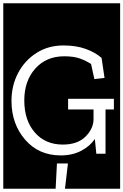

<svg xmlns="http://www.w3.org/2000/svg" viewBox="-32 -937 752 1170"><path d="M-12 213V-917H700V213H364L382 59H315L307 213ZM611 -270H662V-335H383V-270H538V-212Q538 -153 489 -104.5Q440 -56 351 -56Q244 -56 180 -130Q116 -204 116 -325Q116 -444 183 -519Q250 -594 359 -594Q419 -594 457.5 -579.5Q496 -565 523 -547L543 -455L605 -462L587 -584Q550 -617 491.5 -638.5Q433 -660 355 -660Q262 -660 190.5 -614.5Q119 -569 78.5 -492.5Q38 -416 38 -322Q38 -182 121 -86Q204 10 338 10Q410 10 463.5 -18.5Q517 -47 546 -90L555 0H611Z"/></svg>

Font: Zilla Slab Highlight
Style: Regular
Weight: 400
Designer: Typotheque Type Foundry
Foundry: Typotheque type foundry
Version: Version 1.1; 2017; ttfautohint (v1.6)